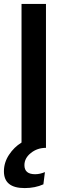

<svg xmlns="http://www.w3.org/2000/svg" viewBox="-35 -750 327 974"><path d="M198.2 -730V0Q154.3 0 121.6 26.1Q88.9 52.2 88.9 87.9Q88.9 133.8 143.1 133.8Q167.5 133.8 192.9 123L185.1 185.1Q143.1 204.1 89.8 204.1Q-15.1 204.1 -15.1 119.1Q-15.1 74.7 10.5 35.6Q36.1 -3.4 74.2 -26.9V-730Z"/></svg>

Font: Nacelle SemiBold
Style: Regular
Weight: 600
Designer: Sora Sagano
Foundry: Sora Sagano
Version: Version 1.000;FEAKit 1.0